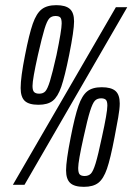

<svg xmlns="http://www.w3.org/2000/svg" viewBox="-20 -716 542 744"><path d="M60 -375Q60 -417 77 -502Q93 -584 107 -624Q121 -664 141.5 -680Q162 -696 198 -696Q234 -696 250.5 -681.5Q267 -667 267 -633Q267 -598 248 -503Q231 -419 217.5 -380Q204 -341 184.5 -325.5Q165 -310 129 -310Q92 -310 76 -325Q60 -340 60 -375ZM30 0 429 -688H473L75 0ZM199 -503Q219 -600 219 -625Q219 -643 213.5 -648.5Q208 -654 195 -654Q180 -654 171 -644.5Q162 -635 152.5 -604Q143 -573 127 -503Q106 -409 106 -383Q106 -365 112.5 -359Q119 -353 132 -353Q147 -353 155.5 -362Q164 -371 173.5 -401.5Q183 -432 199 -503ZM236 -56Q236 -93 254 -184Q270 -266 284 -306Q298 -346 318 -362Q338 -378 374 -378Q411 -378 427.5 -363.5Q444 -349 444 -315Q444 -295 438 -260.5Q432 -226 424 -185Q408 -101 394.5 -62Q381 -23 361 -7.5Q341 8 305 8Q268 8 252 -7Q236 -22 236 -56ZM375 -185Q396 -280 396 -307Q396 -324 390 -329.5Q384 -335 372 -335Q357 -335 348 -326Q339 -317 329 -285.5Q319 -254 304 -185Q283 -91 283 -65Q283 -46 289 -40Q295 -34 308 -34Q323 -34 332 -43Q341 -52 350.5 -83Q360 -114 375 -185Z"/></svg>

Font: Saira Ultra Condensed
Style: Italic
Weight: 400
Width: 1
Italic angle: -12°
Designer: Hector Gatti with collaboration of the Omnibus-Type team
Foundry: Omnibus-Type
Version: Version 1.001; ttfautohint (v1.8)